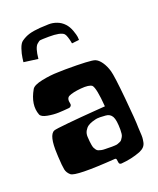

<svg xmlns="http://www.w3.org/2000/svg" viewBox="-133 -781 719 871"><g transform="rotate(-20 226.5 -345.5)"><path d="M41 -576.2 109.9 -566.9Q115.2 -620.1 130.4 -633.3Q141.1 -643.1 147 -644Q152.8 -645 188.5 -645.5Q245.6 -646 260.7 -630.9Q265.1 -626.5 269.3 -614Q273.4 -601.6 275.4 -591.3L277.3 -581.1L312.5 -585Q312.5 -590.8 311.5 -600.1Q310.5 -609.4 302.7 -631.6Q294.9 -653.8 280.8 -668.9Q266.1 -684.6 246.3 -691.9Q226.6 -699.2 207.3 -698.7Q188 -698.2 165 -696.8Q132.3 -694.3 111.8 -688.2Q91.3 -682.1 72.8 -668.9Q61.5 -661.1 53.7 -637.9Q45.9 -614.7 43.5 -595.7ZM254.9 -79.1H255.4Q259.3 -79.1 271.2 -78.9Q283.2 -78.6 287.4 -78.6Q291.5 -78.6 301.5 -79.1Q311.5 -79.6 315.4 -81.3Q319.3 -83 326.4 -85.7Q333.5 -88.4 336.4 -92.8Q339.4 -97.2 343.3 -103.3Q347.2 -109.4 348.4 -118.2Q349.6 -127 349.6 -137.7Q349.6 -185.1 339.8 -202.4Q330.1 -219.7 309.1 -221.2Q287.1 -222.7 282.2 -222.7Q280.3 -222.7 275.4 -222.4Q270.5 -222.2 268.6 -222.2Q265.6 -221.7 260.7 -220.9Q255.9 -220.2 243.2 -216.1Q230.5 -211.9 221.2 -205.6Q211.9 -199.2 204.8 -186.8Q197.8 -174.3 198.7 -158.2Q199.7 -143.6 200.4 -135.5Q201.2 -127.4 202.9 -117.7Q204.6 -107.9 207 -103Q209.5 -98.1 213.4 -92.5Q217.3 -86.9 222.9 -84.7Q228.5 -82.5 236.3 -80.8Q244.1 -79.1 254.9 -79.1ZM429.2 -120.1Q429.2 -113.3 430.4 -96.7Q431.6 -80.1 431.2 -70.8Q430.7 -61.5 428.2 -48.8Q425.8 -36.1 417.5 -27.3Q409.2 -18.6 395 -12.7Q352.1 3.9 302.2 7.8H301.3Q291 7.8 290 -2.4L288.1 -15.6Q287.1 -22 281.2 -22H280.8Q87.4 -8.3 66.9 -26.4Q52.2 -39.1 48.6 -55.9Q44.9 -72.8 42.5 -119.6Q42 -127.4 42 -131.8Q37.1 -225.1 66.9 -237.3Q74.7 -240.7 137.9 -246.8Q201.2 -252.9 260.7 -257.3L319.8 -261.7Q313 -351.6 298.8 -367.7Q285.6 -378.4 245.1 -374.8Q204.6 -371.1 185.5 -361.8Q169.9 -354 176.3 -327.1Q176.3 -326.7 176.5 -325.4Q176.8 -324.2 176.8 -323.7Q176.8 -318.4 172.9 -314.5Q168.9 -310.5 164.1 -310.1Q138.2 -307.6 113 -306.6Q87.9 -305.7 59.8 -311Q31.7 -316.4 26.4 -329.1Q6.3 -381.3 43.5 -446.3Q52.7 -461.9 94 -470.5Q135.3 -479 171.9 -479.5L208.5 -480.5Q330.6 -481 350.6 -473.1Q365.7 -467.3 379.2 -448Q392.6 -428.7 400.4 -401.9Q407.7 -377 418.5 -264.9Q429.2 -152.8 429.2 -120.1Z"/></g></svg>

Font: Some Time Later
Style: Regular
Weight: 400
Version: Version 003.300